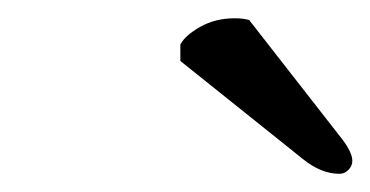

<svg xmlns="http://www.w3.org/2000/svg" viewBox="-20 -691 407 211"><path d="M253.9 -668.9 356 -538.1Q367.2 -523.4 367.2 -514.2Q367.2 -508.8 363 -504.4Q358.9 -500 353 -500Q333 -500 313 -516.1L178.2 -624V-642.1Q183.6 -652.3 200.2 -661.6Q216.8 -670.9 237.8 -670.9Q248 -670.9 253.9 -668.9Z"/></svg>

Font: Common Serif
Style: Bold Italic
Weight: 700
Italic angle: -12°
Designer: Philipp H. Poll, Khaled Hosny
Foundry: Stefan Peev, Context Ltd.
Version: Version 1.026